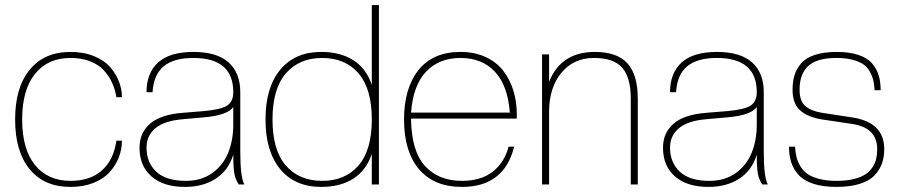

<svg xmlns="http://www.w3.org/2000/svg" viewBox="-20 -732 3569 762"><path d="M259.8 9.8Q155.3 9.8 97.7 -60.5Q40 -130.9 40 -257.8Q40 -384.8 97.9 -455.3Q155.8 -525.9 259.8 -525.9Q312.5 -525.9 353.5 -509Q394.5 -492.2 417.7 -465.1Q440.9 -438 452.4 -407.7Q463.9 -377.4 463.9 -346.2H441.9Q437 -377 425 -403.3Q413.1 -429.7 392.3 -452.6Q371.6 -475.6 337.6 -488.8Q303.7 -502 259.8 -502Q169.9 -502 118.9 -438.7Q67.9 -375.5 67.9 -257.8Q67.9 -140.1 118.9 -77.1Q169.9 -14.2 259.8 -14.2Q338.9 -14.2 385.3 -56.4Q431.6 -98.6 441.9 -173.8H463.9Q463.9 -139.6 451.7 -107.9Q439.5 -76.2 415.5 -49.3Q391.6 -22.5 351.3 -6.3Q311 9.8 259.8 9.8Z M713.9 9.8Q628.9 9.8 581.3 -31.7Q533.7 -73.2 533.7 -146Q533.7 -204.6 575.4 -241Q617.2 -277.3 704.6 -284.2L787.6 -291Q856 -296.9 880.9 -312.7Q905.8 -328.6 905.8 -366.2Q905.8 -502 747.6 -502Q669.9 -502 629.9 -469Q589.8 -436 585.4 -366.2H561.5Q561.5 -442.4 607.7 -484.1Q653.8 -525.9 747.6 -525.9Q841.3 -525.9 887.5 -484.1Q933.6 -442.4 933.6 -366.2V-131.8Q933.6 -28.3 949.7 0H927.7Q914.6 -19 910.2 -42.5Q905.8 -65.9 905.8 -118.2Q886.7 -55.7 836.4 -22.9Q786.1 9.8 713.9 9.8ZM717.8 -14.2Q778.8 -14.2 822 -44.9Q865.2 -75.7 885.5 -125.5Q905.8 -175.3 905.8 -237.8V-307.1Q882.3 -273.9 787.6 -266.1L704.6 -258.8Q631.3 -252.4 596.4 -222.9Q561.5 -193.4 561.5 -146Q561.5 -86.9 600.3 -50.5Q639.2 -14.2 717.8 -14.2Z M1254.9 9.8Q1150.4 9.8 1092 -60.8Q1033.7 -131.3 1033.7 -257.8Q1033.7 -384.3 1092 -455.1Q1150.4 -525.9 1254.9 -525.9Q1330.6 -525.9 1382.1 -493.2Q1433.6 -460.4 1455.6 -395V-711.9H1483.9V0H1455.6V-121.1Q1433.6 -55.7 1382.1 -22.9Q1330.6 9.8 1254.9 9.8ZM1258.8 -14.2Q1349.6 -14.2 1402.6 -75Q1455.6 -135.7 1455.6 -257.8Q1455.6 -380.4 1402.6 -441.2Q1349.6 -502 1258.8 -502Q1168 -502 1114.7 -440.9Q1061.5 -379.9 1061.5 -257.8Q1061.5 -135.7 1114.5 -75Q1167.5 -14.2 1258.8 -14.2Z M1813.5 9.8Q1702.6 9.8 1643.1 -60.3Q1583.5 -130.4 1583.5 -257.8Q1583.5 -381.3 1640.6 -453.6Q1697.8 -525.9 1807.6 -525.9Q1862.8 -525.9 1906 -506.3Q1949.2 -486.8 1976.3 -452.4Q2003.4 -418 2017.3 -373Q2031.2 -328.1 2031.2 -275.9Q2031.2 -266.1 2030.3 -261.2H1611.3Q1612.8 -132.3 1666.7 -73.2Q1720.7 -14.2 1813.5 -14.2Q1888.7 -14.2 1935.3 -50.5Q1981.9 -86.9 1998.5 -149.9H2020.5Q1981 9.8 1813.5 9.8ZM1611.3 -285.2H2003.4Q1995.1 -393.6 1943.8 -447.8Q1892.6 -502 1807.6 -502Q1722.7 -502 1671.1 -447.8Q1619.6 -393.6 1611.3 -285.2Z M2511.2 0H2483.4V-340.8Q2483.4 -423.3 2450 -462.6Q2416.5 -502 2337.4 -502Q2256.8 -502 2208 -443.1Q2159.2 -384.3 2159.2 -288.1V0H2131.3V-516.1H2159.2V-407.2Q2206.1 -525.9 2341.3 -525.9Q2429.2 -525.9 2470.2 -480.5Q2511.2 -435.1 2511.2 -340.8Z M2791.5 9.8Q2706.5 9.8 2658.9 -31.7Q2611.3 -73.2 2611.3 -146Q2611.3 -204.6 2653.1 -241Q2694.8 -277.3 2782.2 -284.2L2865.2 -291Q2933.6 -296.9 2958.5 -312.7Q2983.4 -328.6 2983.4 -366.2Q2983.4 -502 2825.2 -502Q2747.6 -502 2707.5 -469Q2667.5 -436 2663.1 -366.2H2639.2Q2639.2 -442.4 2685.3 -484.1Q2731.4 -525.9 2825.2 -525.9Q2918.9 -525.9 2965.1 -484.1Q3011.2 -442.4 3011.2 -366.2V-131.8Q3011.2 -28.3 3027.3 0H3005.4Q2992.2 -19 2987.8 -42.5Q2983.4 -65.9 2983.4 -118.2Q2964.4 -55.7 2914.1 -22.9Q2863.8 9.8 2791.5 9.8ZM2795.4 -14.2Q2856.4 -14.2 2899.7 -44.9Q2942.9 -75.7 2963.1 -125.5Q2983.4 -175.3 2983.4 -237.8V-307.1Q2960 -273.9 2865.2 -266.1L2782.2 -258.8Q2709 -252.4 2674.1 -222.9Q2639.2 -193.4 2639.2 -146Q2639.2 -86.9 2678 -50.5Q2716.8 -14.2 2795.4 -14.2Z M3300.3 9.8Q3246.6 9.8 3208.7 -2.4Q3170.9 -14.6 3150.1 -37.1Q3129.4 -59.6 3120.4 -87.2Q3111.3 -114.7 3111.3 -149.9H3135.3Q3136.7 -125.5 3141.6 -106.9Q3146.5 -88.4 3157.7 -70.3Q3168.9 -52.2 3186.5 -40.5Q3204.1 -28.8 3232.9 -21.5Q3261.7 -14.2 3300.3 -14.2Q3338.4 -14.2 3367.4 -21.2Q3396.5 -28.3 3414.1 -39.8Q3431.6 -51.3 3442.6 -68.1Q3453.6 -85 3457.5 -102.3Q3461.4 -119.6 3461.4 -140.1Q3461.4 -225.6 3361.3 -240.2L3243.2 -257.8Q3185.5 -267.1 3155.5 -293.9Q3125.5 -320.8 3125.5 -376Q3125.5 -408.2 3133.1 -433.1Q3140.6 -458 3159.2 -480Q3177.7 -502 3213.4 -513.9Q3249 -525.9 3300.3 -525.9Q3351.6 -525.9 3387.2 -513.9Q3422.9 -502 3441.4 -480Q3460 -458 3467.5 -432.4Q3475.1 -406.7 3475.1 -374H3451.2Q3449.7 -396.5 3446 -412.6Q3442.4 -428.7 3432.6 -446.8Q3422.9 -464.8 3407.2 -476.1Q3391.6 -487.3 3364.5 -494.6Q3337.4 -502 3300.3 -502Q3222.2 -502 3187.7 -470.2Q3153.3 -438.5 3153.3 -376Q3153.3 -330.6 3176.5 -310.8Q3199.7 -291 3243.2 -284.2L3361.3 -266.1Q3489.3 -247.1 3489.3 -140.1Q3489.3 -108.4 3480.2 -83Q3471.2 -57.6 3450.7 -35.9Q3430.2 -14.2 3391.8 -2.2Q3353.5 9.8 3300.3 9.8Z"/></svg>

Font: Creato Display Thin
Style: Regular
Weight: 265
Version: Version 1.000